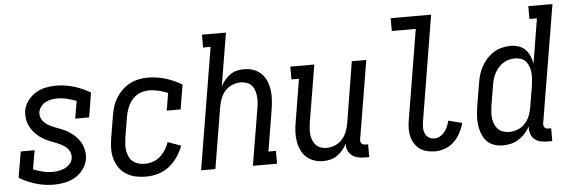

<svg xmlns="http://www.w3.org/2000/svg" viewBox="-48 -886 3097 1045"><g transform="rotate(-5 1500.0 -363.5)"><path d="M209 8Q158 8 110 -6.5Q62 -21 20 -46L44 -188H120L102 -85Q127 -75 153.5 -68.5Q180 -62 209 -62Q225 -62 242 -65Q259 -68 274.5 -75.5Q290 -83 302.5 -96.5Q315 -110 317 -127Q320 -144 313.5 -159.5Q307 -175 295 -186Q283 -197 268.5 -204.5Q254 -212 238.5 -218Q223 -224 207.5 -230Q192 -236 178 -244Q164 -252 151 -261.5Q138 -271 127 -283Q116 -295 107.5 -309Q99 -323 93.5 -338Q88 -353 86.5 -370Q85 -387 87 -405Q92 -434 110 -459Q128 -484 153.5 -500Q179 -516 208 -522Q237 -528 265 -528Q317 -528 364 -513.5Q411 -499 453 -474L431 -340H355L371 -435Q346 -445 320 -451.5Q294 -458 266 -458Q250 -458 234 -455Q218 -452 203.5 -444.5Q189 -437 178 -423Q167 -409 164 -394Q161 -376 167.5 -360.5Q174 -345 186 -334Q198 -323 212.5 -315.5Q227 -308 242.5 -302Q258 -296 273.5 -290Q289 -284 303 -276.5Q317 -269 330 -259Q343 -249 354 -237.5Q365 -226 374 -212Q383 -198 388 -182.5Q393 -167 395 -150Q397 -133 394 -116Q389 -86 370 -60.5Q351 -35 324.5 -19.5Q298 -4 268 2Q238 8 209 8Z M712 8Q683 8 655 2Q627 -4 604 -18.5Q581 -33 565.5 -55.5Q550 -78 542.5 -105Q535 -132 535.5 -161Q536 -190 541 -219L561 -339Q565 -364 572.5 -388Q580 -412 594 -434.5Q608 -457 627.5 -475.5Q647 -494 670 -506Q693 -518 718 -523Q743 -528 768 -528Q793 -528 818 -524Q843 -520 866 -513Q889 -506 911 -496Q933 -486 953 -474L931 -340H855L871 -435Q847 -445 821.5 -451.5Q796 -458 770 -458Q753 -458 736.5 -454.5Q720 -451 705 -442Q690 -433 678 -420Q666 -407 658 -391.5Q650 -376 645 -360Q640 -344 637 -328L617 -208Q615 -190 614 -172Q613 -154 616.5 -137.5Q620 -121 627.5 -106Q635 -91 648 -81Q661 -71 678 -66.5Q695 -62 712 -62Q734 -62 756 -69.5Q778 -77 795.5 -92.5Q813 -108 825 -127.5Q837 -147 845 -169L917 -143Q905 -112 885.5 -83Q866 -54 838.5 -32.5Q811 -11 778 -1.5Q745 8 712 8Z M1013 0 1123 -665H1082V-735H1213L1165 -446Q1175 -464 1188 -479.5Q1201 -495 1218 -507Q1235 -519 1254.5 -523.5Q1274 -528 1293 -528Q1320 -528 1344.5 -519.5Q1369 -511 1386.5 -494Q1404 -477 1414 -454Q1424 -431 1428 -405.5Q1432 -380 1430.5 -353.5Q1429 -327 1425 -301L1387 -70H1428V0H1296L1348 -312Q1351 -329 1352 -346Q1353 -363 1351 -379Q1349 -395 1343.5 -410Q1338 -425 1327.5 -436Q1317 -447 1301.5 -452.5Q1286 -458 1269 -458Q1246 -458 1223.5 -449Q1201 -440 1184.5 -422Q1168 -404 1159.5 -382Q1151 -360 1147 -337L1091 0Z M1680 8Q1654 8 1629.5 -0.5Q1605 -9 1587 -26Q1569 -43 1559 -66Q1549 -89 1545 -114.5Q1541 -140 1542.5 -166.5Q1544 -193 1549 -219L1587 -450H1546V-520H1677L1625 -208Q1623 -191 1621.5 -174Q1620 -157 1622 -141Q1624 -125 1630 -110Q1636 -95 1646.5 -84Q1657 -73 1672.5 -67.5Q1688 -62 1704 -62Q1727 -62 1749.5 -71Q1772 -80 1788.5 -98Q1805 -116 1814 -138Q1823 -160 1827 -183L1882 -520H1961L1890 -93Q1889 -87 1890 -81Q1891 -75 1894.5 -70.5Q1898 -66 1904 -64Q1910 -62 1916 -62H1931V8H1904Q1886 8 1867.5 3.5Q1849 -1 1835.5 -12Q1822 -23 1815 -40Q1808 -57 1810 -76Q1800 -58 1786.5 -41.5Q1773 -25 1756 -13.5Q1739 -2 1719 3Q1699 8 1680 8Z M2293 8Q2270 8 2248 3Q2226 -2 2208.5 -14.5Q2191 -27 2179.5 -45.5Q2168 -64 2163 -85Q2158 -106 2158.5 -129.5Q2159 -153 2163 -175L2244 -665H2113V-735H2334L2240 -164Q2237 -147 2236.5 -129.5Q2236 -112 2242 -96.5Q2248 -81 2261.5 -71.5Q2275 -62 2293 -62Q2309 -62 2324 -70.5Q2339 -79 2349.5 -92.5Q2360 -106 2366.5 -121Q2373 -136 2377 -152L2452 -133Q2444 -106 2430.5 -80Q2417 -54 2396 -33.5Q2375 -13 2347.5 -2.5Q2320 8 2293 8Z M2661 8Q2661 8 2661 8Q2661 8 2661 8Q2661 8 2661 8Q2661 8 2661 8Q2635 8 2611.5 -0.5Q2588 -9 2572 -27Q2556 -45 2547.5 -68.5Q2539 -92 2536 -116.5Q2533 -141 2535 -167.5Q2537 -194 2541 -219L2561 -339Q2565 -363 2571.5 -386Q2578 -409 2590 -430.5Q2602 -452 2619 -471Q2636 -490 2657 -503Q2678 -516 2701.5 -522Q2725 -528 2749 -528Q2772 -528 2793.5 -521Q2815 -514 2830 -498.5Q2845 -483 2853.5 -463Q2862 -443 2866 -421L2906 -665H2865V-735H2997L2890 -93Q2889 -87 2890 -81Q2891 -75 2894.5 -70.5Q2898 -66 2904 -64Q2910 -62 2916 -62H2931V8H2904Q2885 8 2866 3.5Q2847 -1 2833.5 -13Q2820 -25 2814 -43.5Q2808 -62 2810 -82Q2799 -62 2783 -44.5Q2767 -27 2747 -14.5Q2727 -2 2705 3Q2683 8 2661 8ZM2704 -62Q2726 -62 2749 -71Q2772 -80 2788.5 -98Q2805 -116 2814 -138Q2823 -160 2827 -183L2847 -303Q2849 -321 2850.5 -338.5Q2852 -356 2850.5 -372.5Q2849 -389 2843.5 -405Q2838 -421 2828 -433.5Q2818 -446 2802 -452Q2786 -458 2768 -458Q2752 -458 2735.5 -454Q2719 -450 2704.5 -441Q2690 -432 2678 -419Q2666 -406 2658 -391Q2650 -376 2645 -360Q2640 -344 2637 -328L2617 -208Q2615 -191 2614 -173.5Q2613 -156 2615.5 -140Q2618 -124 2624.5 -109Q2631 -94 2642.5 -83Q2654 -72 2670 -67Q2686 -62 2703 -62Z"/></g></svg>

Font: Iosevka Gothic
Style: Italic
Weight: 400
Italic angle: -9°
Monospace: yes
Designer: Belleve Invis
Foundry: Belleve Invis
Version: Version 15.5.1; ttfautohint (v1.8.4)